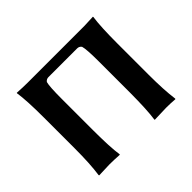

<svg xmlns="http://www.w3.org/2000/svg" viewBox="-144 -858 1071 1071"><g transform="rotate(-45 392.0 -322.5)"><path d="M622.1 -645Q622.1 -645 691.9 -647.9L692.9 -645Q683.1 -577.1 683.1 -444.8V-200.2Q683.1 -78.1 693.8 0L691.9 2.9Q655.8 0 622.1 0Q622.1 0 529.8 2.9L528.8 0Q538.6 -65.9 539.1 -200.2V-444.8Q539.1 -544.9 530.8 -571.8Q521 -585 504.9 -585H278.8Q262.7 -585 252.9 -571.8Q245.1 -544.9 245.1 -444.8V-200.2Q245.1 -66.4 254.9 0L253.9 2.9Q209 0 173.8 0Q173.8 0 91.8 2.9L89.8 0Q101.1 -78.1 101.1 -200.2V-444.8Q101.1 -577.6 90.8 -645L91.8 -647.9Q139.6 -645 173.8 -645Z"/></g></svg>

Font: Linux Biolinum O
Style: Bold
Weight: 700
Designer: Philipp H. Poll
Foundry: Philipp H. Poll
Version: Version 1.3.2